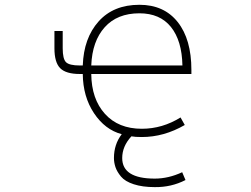

<svg xmlns="http://www.w3.org/2000/svg" viewBox="-20 -555 1040 794"><path d="M357.4 -284.2H734.4Q732.4 -386.7 687 -443.4Q641.6 -500 556.6 -500Q464.8 -500 413.1 -442.4Q361.3 -384.8 357.4 -284.2ZM523.4 8.8Q485.4 49.8 485.4 98.6Q485.4 183.6 620.1 183.6Q676.8 183.6 733.4 157.2L747.1 189.5Q688.5 219.7 620.1 218.8Q569.3 218.8 533.2 207Q497.1 195.3 480.5 175.3Q463.9 155.3 457.5 136.2Q451.2 117.2 451.2 98.6Q451.2 42 483.4 0Q414.1 -18.6 368.7 -86.9Q323.2 -155.3 322.3 -249H310.5Q252.9 -249 229 -272.9Q205.1 -296.9 205.1 -355.5V-426.8H239.3V-355.5Q239.3 -311.5 252.9 -297.9Q266.6 -284.2 310.5 -284.2H322.3Q326.2 -397.5 387.7 -466.3Q449.2 -535.2 556.6 -535.2Q658.2 -535.2 714.8 -463.9Q771.5 -392.6 771.5 -265.6V-249H357.4Q358.4 -145.5 414.1 -84Q469.7 -22.5 566.4 -22.5Q651.4 -22.5 726.6 -69.3L744.1 -38.1Q658.2 11.7 566.4 11.7Q538.1 11.7 523.4 8.8Z"/></svg>

Font: Gen Shin Gothic Monospace ExtraLight
Style: Regular
Weight: 200
Designer: [Source Han Sans]
Ryoko NISHIZUKA  (kana & ideographs); Paul D. Hunt (Latin, Greek & Cyrillic); Wenlong ZHANG  (bopomofo
Version: Version 1.002.20150607